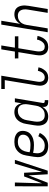

<svg xmlns="http://www.w3.org/2000/svg" viewBox="1108 -1884 783 3040"><g transform="rotate(-90 1500.0 -363.5)"><path d="M70 0 71 -520H131L118 -90L227 -374H285L300 -90L429 -520H489L318 0H261L244 -302L127 0Z M709 8Q680 8 652 2Q624 -4 601.5 -18Q579 -32 563 -54.5Q547 -77 539.5 -103.5Q532 -130 532.5 -159Q533 -188 538 -218L558 -338Q562 -363 570 -387.5Q578 -412 592.5 -435Q607 -458 627.5 -476.5Q648 -495 672 -507Q696 -519 721.5 -523.5Q747 -528 772 -528Q796 -528 820 -525Q844 -522 865.5 -513.5Q887 -505 905.5 -491Q924 -477 934.5 -457.5Q945 -438 947.5 -414Q950 -390 946 -365Q942 -342 932 -319Q922 -296 904 -278.5Q886 -261 864 -249Q842 -237 818.5 -230Q795 -223 771.5 -220.5Q748 -218 725 -218Q693 -218 662 -221Q631 -224 601 -232L597 -209Q594 -188 593.5 -167.5Q593 -147 598 -128.5Q603 -110 613 -93.5Q623 -77 639 -66.5Q655 -56 674 -51.5Q693 -47 714 -47Q736 -47 759.5 -53Q783 -59 803 -73.5Q823 -88 838.5 -107.5Q854 -127 863 -149L916 -126Q902 -96 880.5 -70Q859 -44 831 -25.5Q803 -7 771.5 0.5Q740 8 709 8ZM725 -273Q741 -273 757.5 -274.5Q774 -276 791 -280.5Q808 -285 824.5 -293Q841 -301 854.5 -313Q868 -325 876 -341Q884 -357 887 -374Q889 -389 887 -404Q885 -419 877 -431Q869 -443 857.5 -451.5Q846 -460 831.5 -464.5Q817 -469 802 -471Q787 -473 772 -473Q754 -473 735 -469Q716 -465 698.5 -455.5Q681 -446 666.5 -432Q652 -418 642 -401Q632 -384 626 -365.5Q620 -347 617 -329L610 -287Q638 -279 666.5 -276Q695 -273 725 -273Z M1175 8Q1148 8 1123 0.5Q1098 -7 1079 -23.5Q1060 -40 1049.5 -63Q1039 -86 1034.5 -111.5Q1030 -137 1031.5 -164Q1033 -191 1038 -218L1058 -338Q1061 -361 1068 -384Q1075 -407 1086.5 -429Q1098 -451 1114.5 -470.5Q1131 -490 1152 -503Q1173 -516 1197 -522Q1221 -528 1244 -528Q1271 -528 1296 -521Q1321 -514 1339.5 -497.5Q1358 -481 1369 -458.5Q1380 -436 1385 -411L1403 -520H1464L1390 -77Q1389 -71 1390 -65Q1391 -59 1394.5 -55Q1398 -51 1403.5 -49Q1409 -47 1415 -47H1435V8H1406Q1388 8 1371.5 3.5Q1355 -1 1344 -13Q1333 -25 1329.5 -42Q1326 -59 1329 -77L1331 -87Q1318 -65 1301.5 -46.5Q1285 -28 1264.5 -15.5Q1244 -3 1220.5 2.5Q1197 8 1175 8ZM1198 -47Q1215 -47 1233.5 -50.5Q1252 -54 1269 -63Q1286 -72 1299.5 -85.5Q1313 -99 1323 -115.5Q1333 -132 1338.5 -149.5Q1344 -167 1347 -185L1367 -305Q1371 -325 1371.5 -344.5Q1372 -364 1369 -383Q1366 -402 1358.5 -419Q1351 -436 1337.5 -448.5Q1324 -461 1305.5 -467Q1287 -473 1267 -473Q1249 -473 1230.5 -469Q1212 -465 1195 -455Q1178 -445 1164.5 -431Q1151 -417 1141 -400Q1131 -383 1125.5 -365Q1120 -347 1117 -329L1097 -209Q1094 -189 1093.5 -170Q1093 -151 1096 -132.5Q1099 -114 1107 -97.5Q1115 -81 1128.5 -69Q1142 -57 1160 -52Q1178 -47 1198 -47Z M1791 8Q1769 8 1747.5 2.5Q1726 -3 1709.5 -15.5Q1693 -28 1682.5 -46.5Q1672 -65 1667.5 -86Q1663 -107 1664 -129.5Q1665 -152 1669 -174L1752 -680H1611V-735H1822L1728 -165Q1726 -151 1725 -137Q1724 -123 1726.5 -110Q1729 -97 1734 -85Q1739 -73 1748.5 -64Q1758 -55 1770.5 -51Q1783 -47 1797 -47Q1816 -47 1835 -56.5Q1854 -66 1867 -82.5Q1880 -99 1887.5 -118Q1895 -137 1900 -156L1955 -146Q1951 -126 1943.5 -107.5Q1936 -89 1925 -71Q1914 -53 1900 -38Q1886 -23 1868 -12Q1850 -1 1830 3.5Q1810 8 1791 8Z M2278 8Q2254 8 2231.5 2.5Q2209 -3 2191.5 -16.5Q2174 -30 2163 -50Q2152 -70 2147.5 -92.5Q2143 -115 2144 -138.5Q2145 -162 2149 -186L2195 -465H2096L2095 -520H2204L2239 -735H2301L2266 -520H2445L2446 -465H2257L2209 -177Q2207 -162 2206 -147Q2205 -132 2207 -117.5Q2209 -103 2214 -89.5Q2219 -76 2229 -66Q2239 -56 2253 -51.5Q2267 -47 2282 -47Q2296 -47 2311 -52Q2326 -57 2338 -66.5Q2350 -76 2359 -88Q2368 -100 2375 -113.5Q2382 -127 2387 -141.5Q2392 -156 2394 -170L2452 -161Q2448 -140 2440.5 -119.5Q2433 -99 2422 -79.5Q2411 -60 2395.5 -43Q2380 -26 2361 -14Q2342 -2 2320 3Q2298 8 2278 8Z M2510 0 2631 -735H2692L2643 -435Q2654 -455 2670 -473.5Q2686 -492 2706.5 -504.5Q2727 -517 2749.5 -522.5Q2772 -528 2794 -528Q2821 -528 2846 -520.5Q2871 -513 2889 -496Q2907 -479 2917 -456Q2927 -433 2931 -407.5Q2935 -382 2933.5 -355.5Q2932 -329 2928 -302L2878 0H2817L2868 -311Q2872 -331 2872.5 -350Q2873 -369 2870 -387Q2867 -405 2859.5 -421.5Q2852 -438 2839 -450Q2826 -462 2808.5 -467.5Q2791 -473 2771 -473Q2754 -473 2736.5 -469Q2719 -465 2702.5 -456Q2686 -447 2672.5 -433.5Q2659 -420 2649.5 -403.5Q2640 -387 2634.5 -370Q2629 -353 2626 -335L2571 0Z"/></g></svg>

Font: Iosevka Light
Style: Italic
Weight: 300
Italic angle: -9°
Monospace: yes
Designer: Belleve Invis
Foundry: Belleve Invis
Version: Version 32.5.0; ttfautohint (v1.8.4)